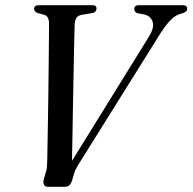

<svg xmlns="http://www.w3.org/2000/svg" viewBox="-20 -720 742 740"><path d="M497.5 -685Q497.5 -700 515.5 -700H685Q701.5 -700 701.5 -686Q701.5 -675.5 686.5 -670L669 -664.5Q648.5 -656.5 629 -633.5Q609.5 -610.5 585.5 -571L282 -85.5Q276.5 -76 272.2 -67.8Q268 -59.5 265.5 -50.5L258 -25.5Q251 0 231 0H164.5Q153.5 0 149.2 -8.5Q145 -17 149 -29.5L158.5 -63Q161 -71.5 161.2 -81.5Q161.5 -91.5 162 -100.5Q162.5 -114 163 -150.8Q163.5 -187.5 164.5 -239Q165.5 -290.5 166.2 -347.8Q167 -405 167.5 -460Q168 -515 168.5 -559Q169 -603 169 -626.5Q169.5 -656.5 152 -662.5L124.5 -670Q111.5 -675.5 111.5 -686Q111.5 -700 129 -700H337Q352 -700 352 -687Q352 -674 337 -670L292.5 -662.5Q278.5 -659 273.2 -649Q268 -639 267.5 -620.5Q266.5 -595.5 265.8 -550.8Q265 -506 263.8 -449.2Q262.5 -392.5 261.5 -330.8Q260.5 -269 259.5 -209.5Q258.5 -150 257.5 -100L553.5 -578Q575.5 -613.5 568.5 -635.5Q561.5 -657.5 537 -664L510.5 -669Q497.5 -673.5 497.5 -685Z"/></svg>

Font: Fraunces 144pt Soft
Style: Italic
Weight: 400
Italic angle: -16°
Version: Version 1.000;[b76b70a41]